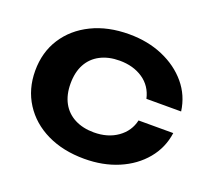

<svg xmlns="http://www.w3.org/2000/svg" viewBox="-106 -719 954 868"><g transform="rotate(20 371.5 -284.5)"><path d="M716 -232Q706 -159 659.5 -103Q613 -47 540 -16Q467 15 377 15Q275 15 197.5 -22.5Q120 -60 76.5 -128Q33 -196 33 -284Q33 -373 76.5 -440.5Q120 -508 197.5 -546Q275 -584 377 -584Q467 -584 540 -552.5Q613 -521 659.5 -465.5Q706 -410 716 -336H549Q536 -394 489.5 -425.5Q443 -457 377 -457Q324 -457 284.5 -436.5Q245 -416 224 -377.5Q203 -339 203 -284Q203 -230 224 -191.5Q245 -153 284.5 -132.5Q324 -112 377 -112Q444 -112 490.5 -145Q537 -178 549 -232Z"/></g></svg>

Font: Unbounded Medium
Style: Regular
Weight: 500
Designer: Luke Prowse, Jean-Baptiste Morizot, Fátima Lázaro, Florian Runge
Foundry: NaN
Version: Version 1.700